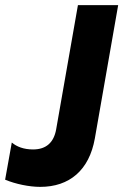

<svg xmlns="http://www.w3.org/2000/svg" viewBox="-32 -720 481 749"><path d="M125 9C239 9 316 -56 338 -180L429 -700H272L187 -215C178 -165 149 -137 97 -137C60 -137 33 -148 14 -164L-12 -19C29 -2 82 9 125 9Z"/></svg>

Font: Fixel Display
Style: Bold Italic
Weight: 700
Italic angle: -10°
Designer: AlfaBravo + MacPaw
Foundry: Kyrylo Tkachov, Marchela Mozhyna, Serhii Makarenko, Maria Weinstein, Zakhar Kryvoshyya
Version: Version 1.210;Glyphs 3.2 (3217)